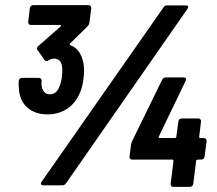

<svg xmlns="http://www.w3.org/2000/svg" viewBox="-20 -721 846 747"><path d="M293 -365C299 -380 303 -398 305 -417C308 -439 308 -460 304 -478C297 -512 280 -536 254 -545C250 -546 251 -549 253 -552L320 -618C325 -623 327 -627 328 -633L335 -689C336 -696 331 -701 325 -701H109C103 -701 97 -696 96 -689L90 -636C89 -629 93 -624 100 -624H213C217 -624 219 -621 216 -618L129 -542C122 -536 122 -530 127 -525L153 -488C157 -483 163 -482 169 -486C177 -491 183 -493 191 -493C206 -493 216 -484 220 -470C223 -458 223 -443 221 -423C219 -406 215 -391 209 -379C202 -363 190 -354 173 -354C156 -354 145 -368 142 -386C141 -392 141 -399 142 -406C142 -414 138 -418 131 -418H66C59 -418 54 -414 53 -406C52 -394 53 -381 54 -370C59 -314 100 -276 164 -276C227 -276 272 -310 293 -365ZM616 -692 142 -14C136 -5 140 0 148 0H222C228 0 233 -2 237 -8L709 -686C715 -695 712 -700 703 -700H630C624 -700 619 -698 616 -692ZM773 -184H759C756 -184 754 -186 755 -189L762 -248C763 -255 758 -260 752 -260H687C680 -260 674 -255 674 -248L666 -189C666 -186 664 -184 661 -184H601C598 -184 596 -186 598 -190L702 -406C706 -415 702 -420 694 -420H626C619 -420 614 -417 611 -411L495 -174C492 -168 491 -164 490 -159L484 -112C483 -105 488 -100 494 -100H651C653 -100 655 -98 655 -95L644 -6C643 1 647 6 654 6H719C726 6 731 1 732 -6L743 -95C743 -98 746 -100 749 -100H763C770 -100 775 -105 776 -112L784 -172C784 -179 780 -184 773 -184Z"/></svg>

Font: Barlow Semi Condensed
Style: Bold Italic
Weight: 700
Width: 4
Italic angle: -7°
Designer: Jeremy Tribby
Foundry: Tribby Type
Version: Version 1.422;hotconv 1.0.109;makeotfexe 2.5.65596